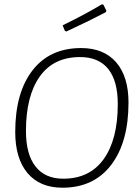

<svg xmlns="http://www.w3.org/2000/svg" viewBox="-20 -869 645 895"><path d="M455 -849 462 -847 476 -819 473 -812Q403 -775 289 -722L282 -726L272 -751Q377 -802 455 -849ZM358 -645Q464 -645 521.5 -578.5Q579 -512 579 -391Q579 -206 498 -100Q417 6 271 6Q166 6 108.5 -62Q51 -130 51 -254Q51 -437 131.5 -541Q212 -645 358 -645ZM353 -603Q230 -603 165.5 -512.5Q101 -422 101 -258Q101 -150 145.5 -93Q190 -36 275 -36Q398 -36 463.5 -127.5Q529 -219 529 -384Q529 -492 484.5 -547.5Q440 -603 353 -603Z"/></svg>

Font: Alegreya Sans SC Light
Style: Italic
Weight: 300
Italic angle: -7°
Designer: Juan Pablo del Peral
Foundry: Huerta Tipografica
Version: Version 2.007